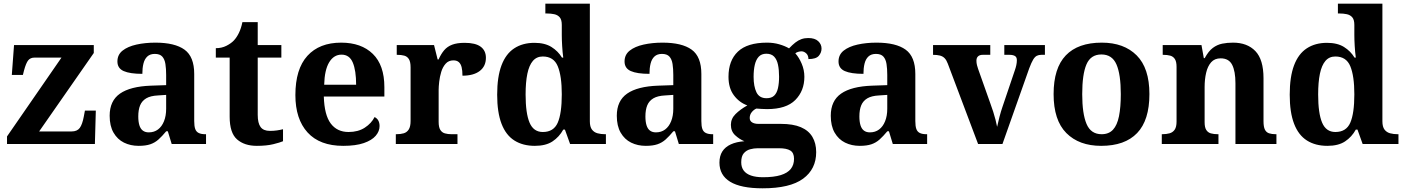

<svg xmlns="http://www.w3.org/2000/svg" viewBox="-20 -780 7609 1040"><path d="M18 0V-41L313 -468H167Q145 -468 133 -453.5Q121 -439 110 -398L104 -374H44L56 -536H488V-493L192 -68H368Q398 -68 412 -87Q426 -106 434 -149L440 -181H499L494 0Z M731 10Q687 10 651.5 -7.5Q616 -25 595 -61.4Q574 -97.7 574 -153Q574 -234 630 -273Q686 -312 798 -316L880 -318.8V-374Q880 -407.6 876 -433.3Q872 -459 859 -473.5Q846 -488 818.5 -488Q793 -488 778 -474Q763 -460 757 -435.5Q751 -411 751 -380Q684 -380 650 -395Q616 -410 616 -447Q616 -483.8 644 -505.9Q672 -528 718.9 -538.5Q765.8 -549 821.8 -549Q927 -549 979.5 -511Q1032 -473 1032 -379.4V-124.1Q1032 -96.6 1037.5 -81.3Q1043 -66 1056.7 -59.5Q1070.4 -53 1092 -53H1096V0H910L889 -69H880.4Q858 -42 838.5 -24.5Q819 -7 794 1.5Q769 10 731 10ZM785.8 -63Q815 -63 835.8 -78.7Q856.7 -94.3 868.3 -123.3Q880 -152.3 880 -191V-266L835 -263Q795 -261 771.9 -247.3Q748.9 -233.5 738.9 -209.3Q729 -185.1 729 -149.4Q729 -121 735 -101.5Q741 -82 753.8 -72.5Q766.6 -63 785.8 -63Z M1371 10Q1304 10 1264 -25Q1224 -60 1224 -148V-468H1149V-519Q1181 -519 1206.5 -532Q1232 -545 1247 -561Q1262 -577 1274 -601.5Q1286 -626 1293 -660H1376V-536H1504V-468H1376V-158Q1376 -113 1391.5 -92Q1407 -71 1442 -71Q1462 -71 1479.5 -73.5Q1497 -76 1513 -80V-15Q1497 -8 1460.5 1Q1424 10 1371 10Z M1839 10Q1712 10 1646 -62.5Q1580 -135 1580 -265Q1580 -406 1645 -477.5Q1710 -549 1828 -549Q1937 -549 1999.5 -488Q2062 -427 2062 -308V-257H1734Q1737 -157 1771.5 -111Q1806 -65 1868 -65Q1920 -65 1956 -88.5Q1992 -112 2009 -146Q2023 -139 2029.5 -126.5Q2036 -114 2036 -97Q2036 -69 2015 -44.5Q1994 -20 1950.5 -5Q1907 10 1839 10ZM1909 -321Q1909 -398 1891 -441Q1873 -484 1830 -484Q1788 -484 1763 -442.5Q1738 -401 1736 -321Z M2124 0V-53H2127Q2150 -53 2166.9 -58Q2183.9 -63 2193.9 -78.5Q2204 -94 2204 -125V-415Q2204 -445 2195 -459.5Q2186 -474 2170 -478.5Q2154 -483 2132 -483H2129V-536H2331L2350.5 -458H2355.7Q2369 -488 2386 -508Q2403 -528 2429.5 -538Q2456 -548 2497 -548Q2555.6 -548 2583.8 -526.9Q2612 -505.8 2612 -467Q2612 -421 2578.5 -395.5Q2545 -370 2485 -370Q2485 -398 2480.5 -416Q2476 -434 2465.3 -443.5Q2454.6 -453 2436 -453Q2410 -453 2394 -435Q2378 -417 2370 -390.5Q2362 -364 2359 -337Q2356 -310 2356 -293V-120Q2356 -91 2365 -76.5Q2374 -62 2390 -57.5Q2406 -53 2426 -53H2458V0Z M2877 10Q2812 10 2766.2 -19Q2720.3 -48 2696.7 -109.5Q2673 -171 2673 -267Q2673 -364 2696.5 -426.2Q2720 -488.4 2765.5 -518.2Q2811 -548 2874.9 -548Q2931 -548 2967 -525.5Q3003 -503 3024 -468H3031Q3027 -496.5 3025 -531.2Q3023 -566 3023 -590V-645Q3023 -673 3012 -686Q3001 -699 2982.5 -703Q2964 -707 2942 -707H2934V-760H3175V-123Q3175 -93 3186.5 -78Q3198 -63 3216.8 -58Q3235.6 -53 3258 -53H3262V0H3068L3040 -78H3031Q3009 -38 2972.7 -14Q2936.4 10 2877 10ZM2920.3 -65Q2979 -65 3001 -115.3Q3023 -165.6 3023 -269Q3023 -368.2 3001.2 -421.1Q2979.4 -474 2920.1 -474Q2887 -474 2866.5 -450.2Q2846 -426.3 2836.5 -380.5Q2827 -334.8 2827 -268Q2827 -166.5 2848.4 -115.8Q2869.9 -65 2920.3 -65Z M3478 10Q3434 10 3398.5 -7.5Q3363 -25 3342 -61.4Q3321 -97.7 3321 -153Q3321 -234 3377 -273Q3433 -312 3545 -316L3627 -318.8V-374Q3627 -407.6 3623 -433.3Q3619 -459 3606 -473.5Q3593 -488 3565.5 -488Q3540 -488 3525 -474Q3510 -460 3504 -435.5Q3498 -411 3498 -380Q3431 -380 3397 -395Q3363 -410 3363 -447Q3363 -483.8 3391 -505.9Q3419 -528 3465.9 -538.5Q3512.8 -549 3568.8 -549Q3674 -549 3726.5 -511Q3779 -473 3779 -379.4V-124.1Q3779 -96.6 3784.5 -81.3Q3790 -66 3803.7 -59.5Q3817.4 -53 3839 -53H3843V0H3657L3636 -69H3627.4Q3605 -42 3585.5 -24.5Q3566 -7 3541 1.5Q3516 10 3478 10ZM3532.8 -63Q3562 -63 3582.8 -78.7Q3603.7 -94.3 3615.3 -123.3Q3627 -152.3 3627 -191V-266L3582 -263Q3542 -261 3518.9 -247.3Q3495.9 -233.5 3485.9 -209.3Q3476 -185.1 3476 -149.4Q3476 -121 3482 -101.5Q3488 -82 3500.8 -72.5Q3513.6 -63 3532.8 -63Z M4111 240Q3993 240 3935 204.5Q3877 169 3877 101Q3877 65 3892.5 40.5Q3908 16 3938.5 2Q3969 -12 4012 -15Q3985 -26 3962 -47.5Q3939 -69 3939 -104Q3939 -137 3964 -162Q3989 -187 4028 -209Q3984 -225 3955 -264Q3926 -303 3926 -364Q3926 -452 3977 -500.5Q4028 -549 4135 -549Q4170 -549 4201 -540Q4232 -531 4254 -518Q4272 -537 4288 -549.5Q4304 -562 4321 -568Q4338 -574 4358 -574Q4394 -574 4412 -557Q4430 -540 4430 -517Q4430 -495 4415 -477.5Q4400 -460 4359 -460Q4359 -480 4347 -491Q4335 -502 4321 -502Q4313 -502 4303 -499Q4293 -496 4288 -491Q4308 -469 4322.5 -435Q4337 -401 4337 -364Q4337 -288 4288 -238.5Q4239 -189 4135 -189Q4124 -189 4105 -190Q4086 -191 4077 -192Q4063 -186 4052 -172.5Q4041 -159 4041 -141Q4041 -125 4054 -117Q4067 -109 4088 -109H4209Q4276 -109 4318 -91Q4360 -73 4380.5 -38.5Q4401 -4 4401 44Q4401 136 4330 188Q4259 240 4111 240ZM4113 180Q4172 180 4209 168.5Q4246 157 4263.5 135Q4281 113 4281 80Q4281 48 4261 35.5Q4241 23 4200 23H4084Q4064 23 4043.5 28.5Q4023 34 4009 50Q3995 66 3995 99Q3995 126 4008.5 144Q4022 162 4048.5 171Q4075 180 4113 180ZM4132 -248Q4159 -248 4173.5 -262Q4188 -276 4194 -302.5Q4200 -329 4200 -365Q4200 -402 4194 -430Q4188 -458 4173 -473.5Q4158 -489 4131 -489Q4105 -489 4090 -473Q4075 -457 4068.5 -429Q4062 -401 4062 -364Q4062 -312 4077.5 -280Q4093 -248 4132 -248Z M4637 10Q4593 10 4557.5 -7.5Q4522 -25 4501 -61.4Q4480 -97.7 4480 -153Q4480 -234 4536 -273Q4592 -312 4704 -316L4786 -318.8V-374Q4786 -407.6 4782 -433.3Q4778 -459 4765 -473.5Q4752 -488 4724.5 -488Q4699 -488 4684 -474Q4669 -460 4663 -435.5Q4657 -411 4657 -380Q4590 -380 4556 -395Q4522 -410 4522 -447Q4522 -483.8 4550 -505.9Q4578 -528 4624.9 -538.5Q4671.8 -549 4727.8 -549Q4833 -549 4885.5 -511Q4938 -473 4938 -379.4V-124.1Q4938 -96.6 4943.5 -81.3Q4949 -66 4962.7 -59.5Q4976.4 -53 4998 -53H5002V0H4816L4795 -69H4786.4Q4764 -42 4744.5 -24.5Q4725 -7 4700 1.5Q4675 10 4637 10ZM4691.8 -63Q4721 -63 4741.8 -78.7Q4762.7 -94.3 4774.3 -123.3Q4786 -152.3 4786 -191V-266L4741 -263Q4701 -261 4677.9 -247.3Q4654.9 -233.5 4644.9 -209.3Q4635 -185.1 4635 -149.4Q4635 -121 4641 -101.5Q4647 -82 4659.8 -72.5Q4672.6 -63 4691.8 -63Z M5114 -435Q5107 -454 5097 -464.5Q5087 -475 5071.5 -479Q5056 -483 5034 -483V-536H5344V-483H5302Q5287 -483 5278 -475Q5269 -467 5269 -451Q5269 -439 5272 -427Q5275 -415 5278 -407L5345 -218Q5353 -197 5360 -174.5Q5367 -152 5372.5 -131Q5378 -110 5381 -93Q5386 -117 5394 -147.5Q5402 -178 5409 -198L5477 -399Q5482 -413 5485 -427Q5488 -441 5488 -454Q5488 -471 5477 -477Q5466 -483 5449 -483H5420V-536H5640V-483H5620Q5607 -483 5596.5 -478Q5586 -473 5576.5 -457.5Q5567 -442 5555 -410L5410 0H5278Z M5944.6 10Q5825 10 5756 -59.3Q5687 -128.7 5687 -270.3Q5687 -411 5753.1 -480Q5819.2 -549 5948 -549Q6068 -549 6137 -480Q6206 -411 6206 -270.3Q6206 -128.7 6139.5 -59.3Q6073 10 5944.6 10ZM5947.2 -53Q5986 -53 6008.7 -77.4Q6031.3 -101.7 6041.2 -150.5Q6051 -199.2 6051 -270Q6051 -377 6027.5 -431Q6004 -485 5946 -485Q5888 -485 5865 -431.2Q5842 -377.5 5842 -270Q5842 -164 5865.5 -108.5Q5889 -53 5947.2 -53Z M6273 0V-53H6275Q6298 -53 6315.5 -58Q6333 -63 6343 -77.7Q6353 -92.4 6353 -121.8V-417.6Q6353 -446 6344 -460Q6335 -474 6319 -478.5Q6303 -483 6281 -483H6278V-536H6488L6500.7 -465H6505.5Q6526 -503 6549.5 -520.5Q6573 -538 6600.3 -543.5Q6627.7 -549 6658.9 -549Q6736 -549 6780 -503.2Q6824 -457.4 6824 -356V-123.5Q6824 -93 6831.5 -78Q6839 -63 6854 -58Q6869 -53 6891 -53H6894V0H6672V-329Q6672 -394 6654.1 -429Q6636.3 -464 6591.8 -464Q6559 -464 6540.2 -442.5Q6521.3 -420.9 6513.2 -385.5Q6505 -350.1 6505 -309V-118Q6505 -90 6514 -76Q6523 -62 6539 -57.5Q6555 -53 6577 -53H6580V0Z M7170 10Q7105 10 7059.2 -19Q7013.3 -48 6989.7 -109.5Q6966 -171 6966 -267Q6966 -364 6989.5 -426.2Q7013 -488.4 7058.5 -518.2Q7104 -548 7167.9 -548Q7224 -548 7260 -525.5Q7296 -503 7317 -468H7324Q7320 -496.5 7318 -531.2Q7316 -566 7316 -590V-645Q7316 -673 7305 -686Q7294 -699 7275.5 -703Q7257 -707 7235 -707H7227V-760H7468V-123Q7468 -93 7479.5 -78Q7491 -63 7509.8 -58Q7528.6 -53 7551 -53H7555V0H7361L7333 -78H7324Q7302 -38 7265.7 -14Q7229.4 10 7170 10ZM7213.3 -65Q7272 -65 7294 -115.3Q7316 -165.6 7316 -269Q7316 -368.2 7294.2 -421.1Q7272.4 -474 7213.1 -474Q7180 -474 7159.5 -450.2Q7139 -426.3 7129.5 -380.5Q7120 -334.8 7120 -268Q7120 -166.5 7141.4 -115.8Q7162.9 -65 7213.3 -65Z"/></svg>

Font: Noto Serif Tamil
Style: Regular
Weight: 400
Designer: Indian Type Foundry, Tom Grace, and the Monotype Design Team
Foundry: Monotype Imaging Inc.
Version: Version 2.003